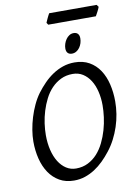

<svg xmlns="http://www.w3.org/2000/svg" viewBox="-100 -986 746 1065"><g transform="rotate(-10 272.5 -454.0)"><path d="M457 -369.1Q457 -410.2 448.2 -446.5Q439.5 -482.9 422.4 -510Q405.3 -537.1 380.4 -553Q355.5 -568.8 323.2 -568.8Q286.1 -568.8 256.6 -554.4Q227.1 -540 204.1 -516.1Q181.2 -492.2 165 -460.4Q148.9 -428.7 138.4 -394.5Q127.9 -360.4 123 -325.4Q118.2 -290.5 118.2 -259.8Q118.2 -214.4 127.7 -175.5Q137.2 -136.7 154.8 -108.6Q172.4 -80.6 197 -64.7Q221.7 -48.8 252 -48.8Q289.6 -48.8 319.6 -64Q349.6 -79.1 372.3 -104.2Q395 -129.4 411.1 -162.4Q427.2 -195.3 437.5 -231Q447.8 -266.6 452.4 -302.5Q457 -338.4 457 -369.1ZM529.8 -377.9Q529.8 -343.3 524.2 -307.6Q518.6 -272 507.1 -237.3Q495.6 -202.6 478.8 -170.2Q461.9 -137.7 439.9 -109.9Q419.4 -83.5 396.2 -60.8Q373 -38.1 346.9 -21.2Q320.8 -4.4 291.7 5.4Q262.7 15.1 230 15.1Q183.1 15.1 148.2 -4.9Q113.3 -24.9 90.1 -59.3Q66.9 -93.8 55.4 -139.6Q43.9 -185.5 43.9 -236.8Q43.9 -267.6 49.6 -302Q55.2 -336.4 65.7 -370.8Q76.2 -405.3 91.3 -437.7Q106.4 -470.2 126 -497.1Q146.5 -524.4 170.2 -548.6Q193.8 -572.8 220.9 -590.8Q248 -608.9 278.8 -619.4Q309.6 -629.9 344.2 -629.9Q392.1 -629.9 427.2 -609.9Q462.4 -589.8 485.1 -555.4Q507.8 -521 518.8 -475.1Q529.8 -429.2 529.8 -377.9ZM399.9 -756.3Q399.9 -742.7 395.8 -729.2Q391.6 -715.8 383.8 -704.8Q376 -693.8 364.7 -687Q353.5 -680.2 339.8 -680.2Q324.7 -680.2 316.4 -689Q308.1 -697.8 308.1 -714.4Q308.1 -727.5 312.5 -741Q316.9 -754.4 324.7 -765.6Q332.5 -776.9 343.5 -783.9Q354.5 -791 368.2 -791Q383.3 -791 391.6 -782Q399.9 -772.9 399.9 -756.3ZM530.3 -910.6Q528.8 -905.3 525.6 -898.4Q522.5 -891.6 518.8 -884.8Q515.1 -877.9 511.7 -871.6Q508.3 -865.2 505.9 -861.3H237.8L230 -873Q231.9 -877.9 234.9 -884.5Q237.8 -891.1 241 -897.9Q244.1 -904.8 247.6 -911.4Q251 -918 253.9 -922.9H521Z"/></g></svg>

Font: Gentium Plus Phon
Style: Italic
Weight: 400
Italic angle: -8°
Designer: J. Victor Gaultney, Annie Olsen, Iska Routamaa, Becca Hirsbrunner
Foundry: SIL International
Version: Version 5.000